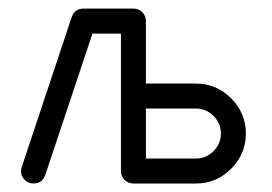

<svg xmlns="http://www.w3.org/2000/svg" viewBox="-20 -432 640 452"><path d="M176.5 -411.8H294.1Q306.5 -411.8 315 -403.2Q323.5 -394.7 323.5 -382.4V-235.3H441.2Q489.4 -235.3 524.1 -200.6Q558.8 -165.9 558.8 -117.6Q558.8 -69.4 524.1 -34.7Q489.4 0 441.2 0H294.1Q281.8 0 273.2 -8.5Q264.7 -17.1 264.7 -29.4V-352.9H197.6L86.5 -20Q79.4 0 58.8 0Q46.5 0 37.9 -8.5Q29.4 -17.1 29.4 -29.4Q29.4 -34.1 31.2 -38.8L148.8 -391.8Q155.9 -411.8 176.5 -411.8ZM323.5 -176.5V-58.8H441.2Q465.3 -58.8 482.6 -76.2Q500 -93.5 500 -117.6Q500 -141.8 482.6 -159.1Q465.3 -176.5 441.2 -176.5Z"/></svg>

Font: OpenGost Type B TT
Style: Regular
Weight: 400
Version: Version 0.3